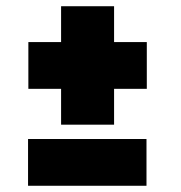

<svg xmlns="http://www.w3.org/2000/svg" viewBox="-20 -597 582 616"><path d="M70 -1V-151H450V-1ZM451 -462V-312H346V-197H176V-312H71V-462H176V-577H346V-462Z"/></svg>

Font: Raleway Thin Black
Style: Italic
Weight: 900
Italic angle: -12°
Version: Version 4.026